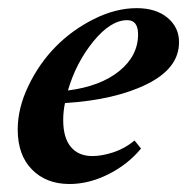

<svg xmlns="http://www.w3.org/2000/svg" viewBox="-20 -445 464 476"><path d="M152.3 11.2Q94.7 11.2 59.3 -24.7Q23.9 -60.5 23.9 -124Q23.9 -176.8 50.3 -231.9Q76.7 -287.1 117.9 -329.1Q159.2 -371.1 213.1 -397.9Q267.1 -424.8 318.8 -424.8Q367.2 -424.8 395.8 -400.6Q424.3 -376.5 423.8 -339.8Q423.8 -275.9 344.7 -236.6Q265.6 -197.3 141.1 -189.5Q136.7 -168.5 136.7 -147.5Q136.7 -103 155.8 -80.6Q174.8 -58.1 209 -58.1Q232.4 -58.1 261 -67.4Q289.6 -76.7 313.5 -96.7L329.6 -76.7Q296.9 -37.1 248.5 -12.9Q200.2 11.2 152.3 11.2ZM295.4 -395Q254.4 -395 211.4 -342.3Q168.5 -289.6 148.4 -220.7Q229 -231 275.6 -268.8Q322.3 -306.6 322.3 -359.9Q322.3 -395 295.4 -395Z"/></svg>

Font: Elstob 18pt
Style: Bold Italic
Weight: 700
Italic angle: -20°
Designer: Peter S. Baker
Version: Version 1.015